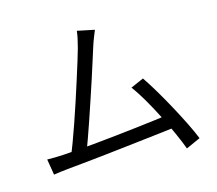

<svg xmlns="http://www.w3.org/2000/svg" viewBox="-111 -906 1222 1081"><g transform="rotate(-15 500.0 -366.0)"><path d="M522.4 -745.6Q515 -727.3 506.4 -706Q497.7 -684.8 487.6 -652.9Q479.4 -627.5 465.4 -583Q451.4 -538.5 433.7 -483.9Q416 -429.3 396.3 -370.9Q376.7 -312.5 358.1 -257.7Q339.4 -202.9 323.7 -159.4Q308 -115.8 297 -90.4L206 -87.5Q218.8 -116.6 236.1 -162.9Q253.4 -209.2 273.1 -265.9Q292.9 -322.5 312.4 -382.4Q331.9 -442.3 349.7 -498Q367.6 -553.6 381.4 -598.7Q395.2 -643.8 402.6 -670.2Q411.7 -705.3 416 -725.8Q420.3 -746.2 422.5 -766.3ZM712.5 -410.7Q738.8 -372.3 770.6 -318.9Q802.3 -265.6 833.8 -207.4Q865.3 -149.2 891.6 -96Q917.9 -42.8 933.5 -3.7L850 33.9Q835.1 -6.8 810.3 -62.3Q785.5 -117.8 755.5 -177Q725.6 -236.2 694.6 -289.1Q663.7 -342 636.7 -377.3ZM167.3 -111.2Q203.1 -113.4 254.5 -117.5Q305.9 -121.6 366 -127.5Q426.1 -133.4 488.4 -140.1Q550.7 -146.9 609.6 -153.7Q668.6 -160.5 717.7 -166.8Q766.8 -173.1 798.5 -177.5L821 -99.8Q786.6 -95.4 734.8 -89.3Q683 -83.2 622.3 -76.4Q561.5 -69.5 497.4 -62.1Q433.4 -54.7 372.2 -48.1Q311 -41.5 259.2 -36.4Q207.5 -31.3 172 -27.9Q153 -26.5 132 -23.4Q111 -20.3 89.1 -17.3L73.9 -109.5Q96.6 -108.9 121.3 -109.5Q146 -110.2 167.3 -111.2Z"/></g></svg>

Font: Noto Sans JP
Style: Regular
Weight: 100
Designer: Ryoko NISHIZUKA 西塚涼子 (kana, bopomofo & ideographs); Paul D. Hunt (Latin, Greek & Cyrillic); Sandoll Communications 산돌커뮤니
Foundry: Adobe
Version: Version 2.004;hotconv 1.0.118;makeotfexe 2.5.65603